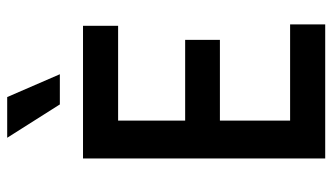

<svg xmlns="http://www.w3.org/2000/svg" viewBox="-220 -726 946 547"><g transform="rotate(-90 253.5 -453.0)"><path d="M134 -906H250L315 -756H229ZM75 0V-690H453V-590H183V-399H413V-300H183V-100H457V0Z"/></g></svg>

Font: Radio Canada Condensed Medium
Style: Regular
Weight: 500
Width: 3
Designer: Charles Daoud, Etienne Aubert Bonn, Alexandre Saumier Demers, Jacques Le Bailly
Foundry: Radio-Canada
Version: Version 2.104; ttfautohint (v1.8.4.7-5d5b);gftools[0.9.28.de